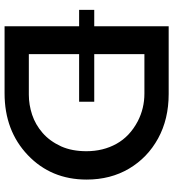

<svg xmlns="http://www.w3.org/2000/svg" viewBox="20 -760 740 819"><g transform="rotate(90 389.5 -350.0)"><path d="M377.5 0H91.5V-318H21.5V-382.5H91.5V-700H380.5Q487.5 -700 569.8 -655Q652 -610 698.8 -531Q745.5 -452 745.5 -350Q745.5 -198.5 641.2 -99.2Q537 0 377.5 0ZM383.5 -103.5Q426.5 -103.5 468.8 -117.5Q511 -131.5 546.2 -162Q581.5 -192.5 604 -241.5Q624.5 -287.5 624.5 -349Q624.5 -420.5 593 -477.2Q561.5 -534 497 -568Q442 -596.5 378.5 -596.5H210.5V-382.5H413.5V-318H210.5V-103.5Z"/></g></svg>

Font: Argentum Novus Medium
Style: Regular
Weight: 500
Designer: Julieta Ulanovsky (font) & Cristiano Sobral (main changes)
Foundry: Julieta Ulanovsky (font) & Cristiano Sobral (main changes)
Version: Version 3.00;November 27, 2020;FontCreator 13.0.0.2655 64-bi